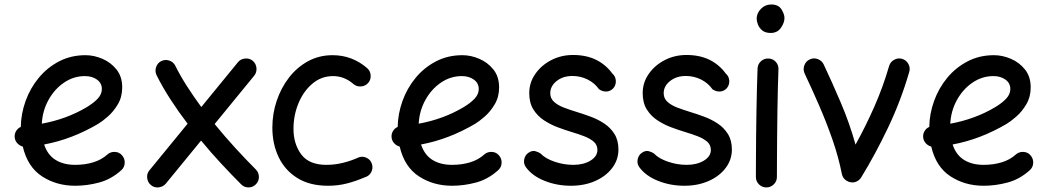

<svg xmlns="http://www.w3.org/2000/svg" viewBox="-20 -777 4610 843"><path d="M512.7 -29.8Q468.3 10.3 415.3 24.4Q362.3 38.6 310.1 38.6Q228 38.6 164.6 -2.7Q101.1 -43.9 80.1 -133.3Q65.9 -137.2 55.7 -148.4Q45.4 -159.7 44.4 -175.3Q43.5 -189.9 51 -202.1Q58.6 -214.4 71.3 -219.7Q72.3 -277.8 92.5 -334Q112.8 -390.1 150.1 -435.3Q187.5 -480.5 239.5 -507.6Q291.5 -534.7 355.5 -534.7Q392.6 -534.7 429.7 -518.8Q466.8 -502.9 491.7 -471.7Q516.6 -440.4 516.6 -393.1Q516.6 -351.6 497.6 -319.3Q478.5 -287.1 453.6 -265.4Q428.7 -243.7 410.6 -232.9Q355 -200.2 295.7 -177.2Q236.3 -154.3 173.8 -142.6Q189 -96.7 223.9 -75Q258.8 -53.2 310.1 -53.2Q353 -53.2 389.2 -64.2Q425.3 -75.2 450.7 -98.1Q464.8 -110.8 484.1 -110.1Q503.4 -109.4 515.6 -95.2Q528.3 -81.1 527.6 -61.8Q526.9 -42.5 512.7 -29.8ZM353 -442.9Q303.2 -442.9 261.2 -414.3Q219.2 -385.7 192.9 -338.1Q166.5 -290.5 163.6 -233.9Q272.5 -253.9 360.4 -306.2Q391.1 -324.7 409.2 -344Q427.2 -363.3 427.2 -386.2Q427.2 -412.1 405.8 -427.5Q384.3 -442.9 353 -442.9Z M642.6 35.6Q628.4 23.9 626.2 4.4Q624 -15.1 636.2 -29.3L803.7 -233.9Q763.7 -286.1 728.8 -340.1Q693.8 -394 667.5 -446.8Q659.2 -463.9 665.3 -482.2Q671.4 -500.5 688 -508.8Q705.1 -517.1 723.4 -511Q741.7 -504.9 750 -487.8Q771.5 -444.3 800.8 -398.7Q830.1 -353 863.8 -307.1L1024.4 -503.4Q1036.1 -518.1 1055.7 -520Q1075.2 -522 1089.4 -510.3Q1104 -498 1106 -478.8Q1107.9 -459.5 1096.2 -444.8L922.4 -232.4Q967.3 -177.2 1013.9 -126.5Q1060.5 -75.7 1103.5 -32.7Q1116.7 -19 1116.7 0Q1116.7 19 1103.5 32.2Q1089.8 45.9 1070.8 45.9Q1051.8 45.9 1038.6 32.2Q997.1 -9.3 951.9 -57.9Q906.7 -106.4 862.8 -159.7L708 29.3Q695.8 43.5 676.5 45.7Q657.2 47.9 642.6 35.6Z M1596.7 -413.1Q1584.5 -398.9 1565.2 -397.5Q1545.9 -396 1531.7 -408.2Q1491.7 -442.9 1442.4 -442.9Q1390.6 -442.9 1351.3 -409.4Q1312 -376 1290.3 -323.2Q1268.6 -270.5 1268.6 -211.4Q1268.6 -145 1302.7 -99.1Q1336.9 -53.2 1413.1 -53.2Q1450.7 -53.2 1487.5 -62.5Q1524.4 -71.8 1555.7 -86.4Q1573.7 -92.3 1590.8 -83.5Q1607.9 -74.7 1613.3 -56.2Q1618.7 -38.1 1609.9 -21.2Q1601.1 -4.4 1583 1Q1542 18.6 1502.9 28.6Q1463.9 38.6 1420.4 38.6Q1339.8 38.6 1285.4 4.6Q1231 -29.3 1203.4 -87.2Q1175.8 -145 1175.8 -216.8Q1175.8 -277.3 1194.8 -334.2Q1213.9 -391.1 1248.8 -436.3Q1283.7 -481.4 1332.3 -508.1Q1380.9 -534.7 1439.9 -534.7Q1484.4 -534.7 1522.5 -520Q1560.5 -505.4 1591.8 -478Q1606 -465.8 1607.4 -446.5Q1608.9 -427.2 1596.7 -413.1Z M2167.5 -29.8Q2123 10.3 2070.1 24.4Q2017.1 38.6 1964.8 38.6Q1882.8 38.6 1819.3 -2.7Q1755.9 -43.9 1734.9 -133.3Q1720.7 -137.2 1710.4 -148.4Q1700.2 -159.7 1699.2 -175.3Q1698.2 -189.9 1705.8 -202.1Q1713.4 -214.4 1726.1 -219.7Q1727.1 -277.8 1747.3 -334Q1767.6 -390.1 1804.9 -435.3Q1842.3 -480.5 1894.3 -507.6Q1946.3 -534.7 2010.3 -534.7Q2047.4 -534.7 2084.5 -518.8Q2121.6 -502.9 2146.5 -471.7Q2171.4 -440.4 2171.4 -393.1Q2171.4 -351.6 2152.3 -319.3Q2133.3 -287.1 2108.4 -265.4Q2083.5 -243.7 2065.4 -232.9Q2009.8 -200.2 1950.4 -177.2Q1891.1 -154.3 1828.6 -142.6Q1843.8 -96.7 1878.7 -75Q1913.6 -53.2 1964.8 -53.2Q2007.8 -53.2 2043.9 -64.2Q2080.1 -75.2 2105.5 -98.1Q2119.6 -110.8 2138.9 -110.1Q2158.2 -109.4 2170.4 -95.2Q2183.1 -81.1 2182.4 -61.8Q2181.6 -42.5 2167.5 -29.8ZM2007.8 -442.9Q1958 -442.9 1916 -414.3Q1874 -385.7 1847.7 -338.1Q1821.3 -290.5 1818.4 -233.9Q1927.2 -253.9 2015.1 -306.2Q2045.9 -324.7 2064 -344Q2082 -363.3 2082 -386.2Q2082 -412.1 2060.5 -427.5Q2039.1 -442.9 2007.8 -442.9Z M2673.3 -390.1Q2661.1 -376.5 2643.6 -375.2Q2626 -374 2609.9 -385.3Q2590.8 -412.6 2559.8 -428Q2528.8 -443.4 2493.2 -443.4Q2451.7 -443.4 2423.8 -421.1Q2396 -398.9 2396 -367.7Q2396 -344.7 2412.8 -329.6Q2429.7 -314.5 2456.3 -304.4Q2482.9 -294.4 2511.7 -285.6Q2540.5 -276.9 2572.5 -265.1Q2604.5 -253.4 2632.3 -235.1Q2660.2 -216.8 2677.7 -189Q2695.3 -161.1 2695.3 -120.6Q2695.3 -75.2 2667.7 -39.1Q2640.1 -2.9 2593 17.8Q2545.9 38.6 2486.8 38.6Q2424.8 38.6 2370.6 16.8Q2316.4 -4.9 2288.6 -43.5Q2277.8 -59.1 2281.7 -77.9Q2285.6 -96.7 2301.3 -106.9Q2316.9 -117.2 2331.3 -113Q2345.7 -108.9 2355 -101.6Q2375 -80.6 2415.3 -66.9Q2455.6 -53.2 2497.1 -53.2Q2542 -53.2 2572.5 -71.8Q2603 -90.3 2603 -118.7Q2603 -141.1 2586.4 -155.3Q2569.8 -169.4 2543.9 -179.2Q2518.1 -189 2490.2 -197.3Q2460.9 -206.1 2428.5 -218.3Q2396 -230.5 2367.7 -249.3Q2339.4 -268.1 2321.5 -296.9Q2303.7 -325.7 2303.7 -368.2Q2303.7 -414.1 2330.1 -452.1Q2356.4 -490.2 2400.1 -512.9Q2443.8 -535.6 2496.1 -535.6Q2554.2 -535.6 2597.2 -514.4Q2640.1 -493.2 2668.5 -454.1Q2682.6 -441.9 2683.8 -423.1Q2685.1 -404.3 2673.3 -390.1Z M3171.4 -390.1Q3159.2 -376.5 3141.6 -375.2Q3124 -374 3107.9 -385.3Q3088.9 -412.6 3057.9 -428Q3026.9 -443.4 2991.2 -443.4Q2949.7 -443.4 2921.9 -421.1Q2894 -398.9 2894 -367.7Q2894 -344.7 2910.9 -329.6Q2927.7 -314.5 2954.3 -304.4Q2981 -294.4 3009.8 -285.6Q3038.6 -276.9 3070.6 -265.1Q3102.5 -253.4 3130.4 -235.1Q3158.2 -216.8 3175.8 -189Q3193.4 -161.1 3193.4 -120.6Q3193.4 -75.2 3165.8 -39.1Q3138.2 -2.9 3091.1 17.8Q3043.9 38.6 2984.9 38.6Q2922.9 38.6 2868.7 16.8Q2814.5 -4.9 2786.6 -43.5Q2775.9 -59.1 2779.8 -77.9Q2783.7 -96.7 2799.3 -106.9Q2814.9 -117.2 2829.3 -113Q2843.8 -108.9 2853 -101.6Q2873 -80.6 2913.3 -66.9Q2953.6 -53.2 2995.1 -53.2Q3040 -53.2 3070.6 -71.8Q3101.1 -90.3 3101.1 -118.7Q3101.1 -141.1 3084.5 -155.3Q3067.9 -169.4 3042 -179.2Q3016.1 -189 2988.3 -197.3Q2959 -206.1 2926.5 -218.3Q2894 -230.5 2865.7 -249.3Q2837.4 -268.1 2819.6 -296.9Q2801.8 -325.7 2801.8 -368.2Q2801.8 -414.1 2828.1 -452.1Q2854.5 -490.2 2898.2 -512.9Q2941.9 -535.6 2994.1 -535.6Q3052.2 -535.6 3095.2 -514.4Q3138.2 -493.2 3166.5 -454.1Q3180.7 -441.9 3181.9 -423.1Q3183.1 -404.3 3171.4 -390.1Z M3302.2 -694.8Q3302.2 -718.8 3320.8 -738Q3339.4 -757.3 3366.2 -757.3Q3397.9 -757.3 3411.1 -736.1Q3424.3 -714.8 3424.3 -698.2Q3424.3 -677.2 3408.7 -654.8Q3393.1 -632.3 3363.8 -632.3Q3340.3 -632.3 3326.9 -643.3Q3313.5 -654.3 3307.9 -669.2Q3302.2 -684.1 3302.2 -694.8ZM3354.5 -520Q3373.5 -519.5 3386.2 -505.4Q3398.9 -491.2 3397.9 -472.2Q3396.5 -438.5 3395.3 -390.1Q3394 -341.8 3393.3 -286.9Q3392.6 -231.9 3392.1 -177.7Q3391.6 -123.5 3391.4 -77.1Q3391.1 -30.8 3391.1 0Q3391.1 19 3377.4 32.5Q3363.8 45.9 3344.7 45.9Q3325.7 45.9 3312.3 32.5Q3298.8 19 3298.8 0Q3298.8 -30.8 3299.1 -77.4Q3299.3 -124 3299.8 -178.5Q3300.3 -232.9 3301.3 -288.1Q3302.2 -343.3 3303.5 -392.3Q3304.7 -441.4 3306.2 -476.6Q3307.1 -495.6 3321.3 -508.3Q3335.4 -521 3354.5 -520Z M3535.2 -516.1Q3552.2 -524.4 3570.6 -517.6Q3588.9 -510.7 3596.7 -493.7Q3632.8 -417.5 3671.6 -326.4Q3710.4 -235.4 3736.3 -142.1Q3780.8 -222.2 3819.1 -309.1Q3857.4 -396 3883.8 -487.3Q3889.2 -505.4 3906 -514.6Q3922.9 -523.9 3940.9 -518.6Q3959 -513.2 3968.3 -496.3Q3977.5 -479.5 3972.2 -461.4Q3935.5 -335 3879.6 -217.5Q3823.7 -100.1 3761.2 2Q3752.4 16.6 3734.4 22.5Q3714.8 27.3 3697.5 16.8Q3680.2 6.3 3676.3 -13.2Q3661.6 -87.9 3634.8 -164.8Q3607.9 -241.7 3575.7 -315.7Q3543.5 -389.6 3512.7 -454.6Q3504.9 -471.7 3511.5 -490Q3518.1 -508.3 3535.2 -516.1Z M4501.5 -29.8Q4457 10.3 4404.1 24.4Q4351.1 38.6 4298.8 38.6Q4216.8 38.6 4153.3 -2.7Q4089.8 -43.9 4068.8 -133.3Q4054.7 -137.2 4044.4 -148.4Q4034.2 -159.7 4033.2 -175.3Q4032.2 -189.9 4039.8 -202.1Q4047.4 -214.4 4060.1 -219.7Q4061 -277.8 4081.3 -334Q4101.6 -390.1 4138.9 -435.3Q4176.3 -480.5 4228.3 -507.6Q4280.3 -534.7 4344.2 -534.7Q4381.3 -534.7 4418.5 -518.8Q4455.6 -502.9 4480.5 -471.7Q4505.4 -440.4 4505.4 -393.1Q4505.4 -351.6 4486.3 -319.3Q4467.3 -287.1 4442.4 -265.4Q4417.5 -243.7 4399.4 -232.9Q4343.8 -200.2 4284.4 -177.2Q4225.1 -154.3 4162.6 -142.6Q4177.7 -96.7 4212.6 -75Q4247.6 -53.2 4298.8 -53.2Q4341.8 -53.2 4377.9 -64.2Q4414.1 -75.2 4439.5 -98.1Q4453.6 -110.8 4472.9 -110.1Q4492.2 -109.4 4504.4 -95.2Q4517.1 -81.1 4516.4 -61.8Q4515.6 -42.5 4501.5 -29.8ZM4341.8 -442.9Q4292 -442.9 4250 -414.3Q4208 -385.7 4181.6 -338.1Q4155.3 -290.5 4152.3 -233.9Q4261.2 -253.9 4349.1 -306.2Q4379.9 -324.7 4397.9 -344Q4416 -363.3 4416 -386.2Q4416 -412.1 4394.5 -427.5Q4373 -442.9 4341.8 -442.9Z"/></svg>

Font: Mikhak-FD Medium
Style: Regular
Weight: 500
Designer: Amin Abedi
Version: Version 3.2